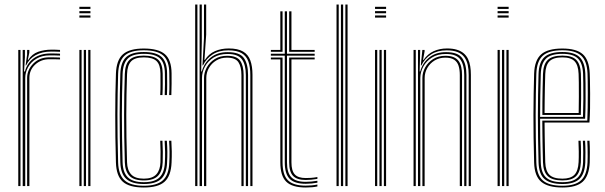

<svg xmlns="http://www.w3.org/2000/svg" viewBox="-20 -820 2664 846"><path d="M80 0V-600H89.8V-568L86 -505.2H89.8Q99.5 -542.5 129.2 -563.5Q159 -584.5 202.8 -584.5Q214.5 -584.5 225.4 -584.2Q236.2 -584 244.5 -583.5V-575Q234.2 -575.5 222.4 -575.8Q210.5 -576 199.2 -576Q165 -576 140.8 -561.5Q116.5 -547 103.9 -524.2Q91.2 -501.5 91.2 -476.5V0ZM60.5 0V-600H70.2V0ZM99.5 0V-476.5Q99.5 -512.2 126.8 -539.9Q154 -567.5 198 -567.5Q209.2 -567.5 221.4 -567.2Q233.5 -567 244.5 -566.5V-558.2Q232.8 -558.8 221 -558.9Q209.2 -559 197.8 -559Q160.8 -559 135.1 -535.5Q109.5 -512 109.5 -476.8V0ZM92.8 -531.8 99.5 -580.2V-600H109.2V-588L102.5 -556H104.5Q121 -582.2 148.2 -591.8Q175.5 -601.2 206.8 -601.2Q215.5 -601.2 224.9 -601Q234.2 -600.8 244.5 -600V-591.8Q234.2 -592.2 224.6 -592.5Q215 -592.8 205.2 -592.8Q165.5 -592.8 137.1 -577Q108.8 -561.2 95 -531.8Z M329.8 -780.5V-790H378.5V-780.5ZM329.8 -742.5V-752H378.5V-742.5ZM329.8 -761.5V-771H378.5V-761.5ZM368.8 0V-600H378.5V0ZM329.8 0V-600H339.5V0ZM349.2 0V-600H359V0Z M613.8 6.2Q549.5 6.2 521 -19.4Q492.5 -45 490.8 -104Q489 -161.8 488.4 -213.5Q487.8 -265.2 487.8 -312.8Q487.8 -360.2 488.5 -405.4Q489.2 -450.5 490.8 -495.2Q492.8 -555.5 521.8 -580.9Q550.8 -606.2 613.5 -606.2Q677.8 -606.2 706.6 -581.2Q735.5 -556.2 736 -496.8Q736 -475.2 736.1 -450.9Q736.2 -426.5 735 -401.2H725.2Q726.8 -426 726.5 -448.8Q726.2 -471.5 726 -496.5Q725.8 -551.2 699.6 -574.9Q673.5 -598.5 613.5 -598.5Q553.8 -598.5 528.1 -574Q502.5 -549.5 500.5 -494.8Q499.2 -451.5 498.4 -407.1Q497.5 -362.8 497.5 -315.4Q497.5 -268 498.1 -215.6Q498.8 -163.2 500.5 -104Q502.2 -49.5 528.9 -25.5Q555.5 -1.5 613.8 -1.5Q671.8 -1.5 697.9 -25.8Q724 -50 726 -104Q727.2 -126.8 727.1 -149.6Q727 -172.5 725 -200H735Q736.5 -175.8 736.9 -153Q737.2 -130.2 736 -103.8Q733.5 -44.8 705.1 -19.2Q676.8 6.2 613.8 6.2ZM613.8 -9.2Q561 -9.2 536.4 -31.8Q511.8 -54.2 510.2 -104.5Q508.5 -163.8 507.9 -215.8Q507.2 -267.8 507.2 -314.6Q507.2 -361.5 508.1 -405.8Q509 -450 510.2 -494.5Q511.8 -546 536 -568.4Q560.2 -590.8 613.5 -590.8Q668 -590.8 692 -569Q716 -547.2 716.2 -496.5Q716.5 -471.8 716.6 -449.2Q716.8 -426.8 715.5 -401.2H705.8Q707 -426 706.9 -449Q706.8 -472 706.5 -496.2Q706.2 -543 684.5 -562.9Q662.8 -582.8 613.5 -582.8Q563 -582.8 542.4 -561.2Q521.8 -539.8 520.2 -494Q518.8 -449 517.9 -404.6Q517 -360.2 517 -313.6Q517 -267 517.8 -215.6Q518.5 -164.2 520.2 -104.8Q521.5 -60 543.4 -38.6Q565.2 -17.2 613.8 -17.2Q662 -17.2 683.4 -38.9Q704.8 -60.5 706.5 -104.8Q707.8 -129.2 707.5 -151Q707.2 -172.8 705.5 -200H715.2Q717.2 -171.8 717.4 -150Q717.5 -128.2 716.2 -104.2Q714.5 -55 690.5 -32.1Q666.5 -9.2 613.8 -9.2ZM613.8 -25Q570 -25 550.6 -45.1Q531.2 -65.2 530 -105Q528.2 -164.8 527.5 -216Q526.8 -267.2 526.8 -313.4Q526.8 -359.5 527.6 -403.9Q528.5 -448.2 530 -494.2Q531.2 -537.2 550.5 -556.1Q569.8 -575 613.5 -575Q658 -575 677.2 -556.8Q696.5 -538.5 696.8 -496.2Q696.8 -476.8 697 -452.1Q697.2 -427.5 695.8 -401.2H686Q687.5 -427.5 687.2 -451.4Q687 -475.2 687 -496.2Q686.8 -534.2 669.8 -550.8Q652.8 -567.2 613.5 -567.2Q574.5 -567.2 557.8 -549.8Q541 -532.2 539.8 -493Q538.2 -448.2 537.4 -404Q536.5 -359.8 536.5 -313.5Q536.5 -267.2 537.2 -216Q538 -164.8 539.8 -105.2Q540.8 -70.2 558 -51.5Q575.2 -32.8 613.8 -32.8Q651.5 -32.8 668.8 -51.8Q686 -70.8 687 -105.2Q687.8 -130.2 687.5 -152.5Q687.2 -174.8 686 -200H695.8Q697.2 -172 697.4 -150.6Q697.5 -129.2 696.8 -105Q695.5 -65.2 676 -45.1Q656.5 -25 613.8 -25Z M1083 0V-490Q1083 -525 1074.4 -549.1Q1065.8 -573.2 1044.8 -585.8Q1023.8 -598.2 986 -598.2Q944.8 -598.2 916.8 -580.1Q888.8 -562 874.5 -531.8H872.2L878.8 -652.2V-800H888.5V-667.2L880.8 -556H882.8Q900.2 -583 927.5 -594.8Q954.8 -606.5 987.8 -606.5Q1028.2 -606.5 1051 -593Q1073.8 -579.5 1083.1 -553.6Q1092.5 -527.8 1092.5 -490.5V0ZM840 0V-800H849.8V0ZM879 0V-476.5Q879 -500.5 891.1 -522.8Q903.2 -545 926 -559.6Q948.8 -574.2 980.8 -574.2Q1023.2 -574.2 1038.4 -552.1Q1053.5 -530 1053.5 -489V0H1043.8V-489Q1043.8 -525.8 1030.5 -545.9Q1017.2 -566 979.8 -566Q953.2 -566 932.8 -553.5Q912.2 -541 900.6 -520.6Q889 -500.2 889 -476.8L888.8 0ZM859.5 0V-800H869.2V-636L866.5 -505.2H869.2Q879.8 -543.5 909.2 -567Q938.8 -590.5 983.8 -590.2Q1036 -590.2 1054.5 -564.4Q1073 -538.5 1073 -489.8V0H1063.2V-489.5Q1063.2 -534.5 1046.2 -558.4Q1029.2 -582.2 982.2 -582.2Q946.8 -582.2 921.6 -566.8Q896.5 -551.2 883.2 -526.9Q870 -502.5 870 -476.5V0Z M1327.2 -10.2Q1277.8 -10.2 1256.2 -32.2Q1234.8 -54.2 1234.8 -104.8V-574.8H1173.5V-583.2H1234.8V-770H1244.5V-583.2H1366.5V-574.8H1244.5V-104.8Q1244.5 -58.8 1263.8 -38.8Q1283 -18.8 1327.2 -18.8Q1339.2 -18.8 1352 -20Q1364.8 -21.2 1378.5 -23.5V-15Q1366.8 -12.8 1353.5 -11.5Q1340.2 -10.2 1327.2 -10.2ZM1327.2 6.2Q1267.2 6.2 1241.2 -19.5Q1215.2 -45.2 1215.2 -104.8V-558.2H1173.5V-566.5H1225V-104.8Q1225 -49.5 1248.6 -25.8Q1272.2 -2 1327.2 -2Q1340.2 -2 1353.6 -3.2Q1367 -4.5 1378.5 -7V1.5Q1358 6.2 1327.2 6.2ZM1327.2 -27Q1288.2 -27 1271.2 -45.1Q1254.2 -63.2 1254.2 -104.8V-566.5H1366.5V-558.2H1264.2V-104.8Q1264.2 -67.5 1278.9 -51.5Q1293.5 -35.5 1327.2 -35.5Q1336 -35.5 1349.5 -36.2Q1363 -37 1378.5 -40V-31.8Q1364.5 -29.5 1351.4 -28.2Q1338.2 -27 1327.2 -27ZM1173.5 -591.8V-600H1215.2V-770H1225V-591.8ZM1254.2 -591.8V-770H1264.2V-600H1366.5V-591.8Z M1501.8 0V-800H1511.5V0ZM1462.8 0V-800H1472.5V0ZM1482.2 0V-800H1492V0Z M1632.5 -780.5V-790H1681.2V-780.5ZM1632.5 -742.5V-752H1681.2V-742.5ZM1632.5 -761.5V-771H1681.2V-761.5ZM1671.5 0V-600H1681.2V0ZM1632.5 0V-600H1642.2V0ZM1652 0V-600H1661.8V0Z M2045.2 0V-490Q2045.2 -514.2 2040.9 -534Q2036.5 -553.8 2025.9 -568.2Q2015.2 -582.8 1996.4 -590.5Q1977.5 -598.2 1948.2 -598.2Q1907.5 -598.2 1879.2 -580.1Q1851 -562 1836.8 -531.8H1834.2L1841 -600H1850.8V-593L1844 -556H1846.2Q1864.8 -582.8 1891.1 -594.6Q1917.5 -606.5 1950 -606.5Q1975 -606.5 1993.1 -600.9Q2011.2 -595.2 2023.1 -585.1Q2035 -575 2042 -560.6Q2049 -546.2 2051.9 -528.6Q2054.8 -511 2054.8 -490.5V0ZM1802.2 0V-600H1812V0ZM1841.2 0V-476.5Q1841.2 -500.5 1853.4 -522.8Q1865.5 -545 1888.2 -559.6Q1911 -574.2 1943 -574.2Q1964.5 -574.2 1978.8 -568.1Q1993 -562 2001.1 -550.8Q2009.2 -539.5 2012.5 -523.9Q2015.8 -508.2 2015.8 -489V0H2006V-489Q2006 -512.8 2000.6 -530Q1995.2 -547.2 1981.4 -556.6Q1967.5 -566 1942 -566Q1915.5 -566 1895 -553.5Q1874.5 -541 1862.9 -520.6Q1851.2 -500.2 1851.2 -476.8L1851 0ZM1821.8 0V-600H1831.5L1829.2 -505.2H1831.5Q1842 -543.5 1871.5 -567Q1901 -590.5 1946 -590.2Q1998 -590.2 2016.6 -563.9Q2035.2 -537.5 2035.2 -489.8V0H2025.5V-489.5Q2025.5 -534.2 2008.2 -558.2Q1991 -582.2 1944.5 -582.2Q1909 -582.2 1883.9 -566.8Q1858.8 -551.2 1845.4 -526.9Q1832 -502.5 1832 -476.5V0Z M2172.5 -780.5V-790H2221.2V-780.5ZM2172.5 -742.5V-752H2221.2V-742.5ZM2172.5 -761.5V-771H2221.2V-761.5ZM2211.5 0V-600H2221.2V0ZM2172.5 0V-600H2182.2V0ZM2192 0V-600H2201.8V0Z M2458.2 6.2Q2394.8 6.2 2365 -18.8Q2335.2 -43.8 2333.5 -103.2Q2331.8 -161.5 2331.1 -213.4Q2330.5 -265.2 2330.5 -312.9Q2330.5 -360.5 2331.4 -405.8Q2332.2 -451 2333.5 -495.8Q2335.5 -555 2364.6 -580.6Q2393.8 -606.2 2458 -606.2Q2520 -606.2 2548 -581Q2576 -555.8 2578.5 -496.8Q2579 -488.5 2579.5 -464.6Q2580 -440.8 2580.2 -408.4Q2580.5 -376 2579.9 -342.1Q2579.2 -308.2 2577.2 -280H2379.5Q2379.8 -250.5 2380.1 -222.4Q2380.5 -194.2 2381.1 -165.5Q2381.8 -136.8 2382.5 -105.2Q2383.8 -66.8 2401 -49.8Q2418.2 -32.8 2458.2 -32.8Q2494.2 -32.8 2510.9 -49.6Q2527.5 -66.5 2529.5 -105.8Q2530.5 -124.8 2530.2 -152.9Q2530 -181 2528.8 -200H2538.5Q2540 -176.5 2540.1 -148.6Q2540.2 -120.8 2539.5 -105.2Q2537.2 -62.2 2518.2 -43.6Q2499.2 -25 2458.2 -25Q2413.5 -25 2393.8 -43.8Q2374 -62.5 2372.5 -105Q2371.5 -140.5 2370.9 -171.5Q2370.2 -202.5 2370 -231.4Q2369.8 -260.2 2369.5 -288.5H2567.8Q2569 -314.8 2569.5 -347.1Q2570 -379.5 2569.9 -410.6Q2569.8 -441.8 2569.5 -465.1Q2569.2 -488.5 2568.8 -496.2Q2566.5 -551.5 2540.5 -575Q2514.5 -598.5 2458 -598.5Q2398.2 -598.5 2371.6 -574.4Q2345 -550.2 2343.2 -494.8Q2342 -451.8 2341.1 -406.6Q2340.2 -361.5 2340.2 -313.5Q2340.2 -265.5 2340.9 -213.5Q2341.5 -161.5 2343.2 -104.5Q2344.8 -49.5 2371.4 -25.5Q2398 -1.5 2458.2 -1.5Q2514.2 -1.5 2540.1 -25.2Q2566 -49 2568.8 -104.2Q2569.2 -113.5 2569.4 -130.6Q2569.5 -147.8 2569.1 -166.6Q2568.8 -185.5 2567.8 -200H2577.5Q2579 -178.2 2579.1 -148.9Q2579.2 -119.5 2578.5 -103.8Q2575.5 -44.8 2547.5 -19.2Q2519.5 6.2 2458.2 6.2ZM2458.2 -9.2Q2404.8 -9.2 2379.6 -30.9Q2354.5 -52.5 2353 -104.5Q2351.5 -160 2350.8 -211Q2350 -262 2350 -309.9Q2350 -357.8 2350.9 -403.6Q2351.8 -449.5 2353 -494.5Q2354.5 -546 2379 -568.4Q2403.5 -590.8 2458 -590.8Q2510 -590.8 2533.4 -568.6Q2556.8 -546.5 2559 -496Q2559.5 -485.8 2560 -452.4Q2560.5 -419 2560.2 -376.6Q2560 -334.2 2558.2 -296.8H2359.8Q2359.8 -253.5 2360.5 -204.1Q2361.2 -154.8 2362.8 -104.8Q2364.2 -57.5 2386.8 -37.4Q2409.2 -17.2 2458.2 -17.2Q2504.5 -17.2 2525.6 -37.6Q2546.8 -58 2549.2 -105Q2550 -119.2 2549.9 -148.5Q2549.8 -177.8 2548.2 -200H2558Q2559.5 -177.8 2559.6 -148.5Q2559.8 -119.2 2559 -104.5Q2556.5 -53.5 2533 -31.4Q2509.5 -9.2 2458.2 -9.2ZM2359.8 -305.2H2548.8Q2550.2 -343.5 2550.4 -383.2Q2550.5 -423 2550.1 -453.8Q2549.8 -484.5 2549.2 -495.5Q2547.2 -541.8 2526.4 -562.2Q2505.5 -582.8 2458 -582.8Q2407 -582.8 2385.6 -561.5Q2364.2 -540.2 2362.8 -494Q2361.2 -446.8 2360.6 -399.1Q2360 -351.5 2359.8 -305.2ZM2369.8 -313.5Q2369.8 -342 2370 -371Q2370.2 -400 2370.9 -430.4Q2371.5 -460.8 2372.5 -493.8Q2374 -537.5 2393.9 -556.2Q2413.8 -575 2458 -575Q2501 -575 2519.4 -555.9Q2537.8 -536.8 2539.5 -495Q2540 -483.2 2540.4 -453.8Q2540.8 -424.2 2540.6 -386.9Q2540.5 -349.5 2539.2 -313.5ZM2379.5 -322H2529.8Q2530.5 -358.2 2530.6 -393.9Q2530.8 -429.5 2530.4 -456.8Q2530 -484 2529.5 -494.5Q2528 -532.8 2511.8 -550Q2495.5 -567.2 2458 -567.2Q2418.2 -567.2 2401 -549.9Q2383.8 -532.5 2382.5 -493.5Q2381.5 -462 2380.9 -433.2Q2380.2 -404.5 2380 -377.2Q2379.8 -350 2379.5 -322Z"/></svg>

Font: Big Shoulders Inline Text Thin ExtraLight
Style: Regular
Weight: 250
Version: Version 2.002